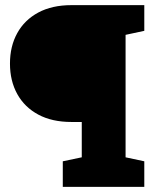

<svg xmlns="http://www.w3.org/2000/svg" viewBox="-20 -731 602 751"><path d="M225.6 0V-100.1L299.8 -115.7V-253.9H259.3Q183.6 -253.9 129.9 -282.7Q76.2 -311.5 47.6 -363Q19 -414.6 19 -482.4Q19 -549.8 47.4 -601.3Q75.7 -652.8 129.6 -681.9Q183.6 -710.9 259.3 -710.9H544.4V-610.4L471.2 -594.7V-115.7L544.4 -100.1V0Z"/></svg>

Font: Roboto Slab Black
Style: Regular
Weight: 900
Designer: Google
Version: Version 2.000; ttfautohint (v1.8.1.43-b0c9)